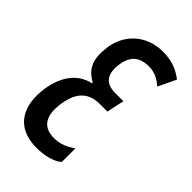

<svg xmlns="http://www.w3.org/2000/svg" viewBox="-178 -608 679 679"><g transform="rotate(45 161.5 -268.5)"><path d="M142 10C176 10 217 3 241 -18V-86C208 -63 184 -58 161 -58C105 -58 83 -96 94 -164C104 -228 136 -258 191 -258H229L243 -324H201C152 -324 133 -354 141 -406C148 -453 173 -475 221 -475C246 -475 270 -465 291 -445L323 -512C292 -536 261 -547 217 -547C140 -547 78 -496 68 -416C60 -353 75 -318 120 -294L119 -290C67 -279 27 -236 15 -158C1 -64 37 10 142 10Z"/></g></svg>

Font: Noto Sans ExtraCondensed
Style: Italic
Weight: 400
Width: 2
Italic angle: -12°
Designer: Monotype Design Team
Foundry: Monotype Imaging Inc.
Version: Version 2.013